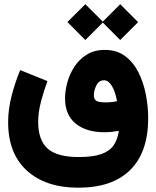

<svg xmlns="http://www.w3.org/2000/svg" viewBox="-20 -666 742 911"><path d="M299.8 -561.5 384.8 -646 467.8 -563.5 550.3 -646 635.3 -561 550.3 -476.1 467.8 -559.1 384.8 -476.1ZM205.1 -281.2Q188 -235.4 174.6 -184.3Q161.1 -133.3 161.1 -88.4Q161.1 -1.5 205.8 38.8Q250.5 79.1 354 79.1Q421.9 79.1 461.2 64.9Q500.5 50.8 519.3 23.2Q538.1 -4.4 543.9 -44.9Q527.3 -42 510 -40.3Q492.7 -38.6 474.1 -38.6Q389.6 -38.6 339.1 -79.6Q288.6 -120.6 288.6 -199.7Q288.6 -234.4 299.3 -274.2Q310.1 -314 332.8 -349.1Q355.5 -384.3 391.4 -406.7Q427.2 -429.2 477.5 -429.2Q534.2 -429.2 573.5 -399.9Q612.8 -370.6 637 -322.5Q661.1 -274.4 672.1 -217.5Q683.1 -160.6 683.1 -105.5Q683.1 56.2 597.9 140.4Q512.7 224.6 352.1 224.6Q196.8 224.6 107.7 143.6Q18.6 62.5 18.6 -85.9Q18.6 -147.9 35.2 -211.7Q51.8 -275.4 75.7 -333.5ZM535.2 -186Q526.9 -232.4 510.5 -258.8Q494.1 -285.2 474.1 -285.2Q449.2 -285.2 437.3 -261Q425.3 -236.8 425.3 -212.9Q425.3 -198.2 434.8 -189.2Q444.3 -180.2 481.9 -180.2Q508.8 -180.2 535.2 -186Z"/></svg>

Font: Vazir Black FD-WOL-UI
Style: Black-FD-WOL-UI
Weight: 900
Designer: Saber Rastikerdar
Foundry: Saber Rastikerdar
Version: Version 30.0.0